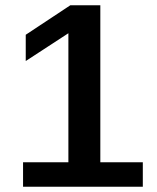

<svg xmlns="http://www.w3.org/2000/svg" viewBox="-20 -708 596 728"><path d="M521.5 -92.8V0H67.4V-92.8H239.3V-582L77.6 -476.6V-576.2L246.6 -688H360.4V-92.8Z"/></svg>

Font: Arimo SemiBold
Style: Regular
Weight: 600
Designer: Steve Matteson
Foundry: Monotype Imaging Inc.
Version: Version 1.33